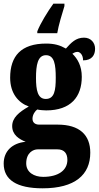

<svg xmlns="http://www.w3.org/2000/svg" viewBox="-32 -786 535 1040"><path d="M170 -616V-606H278C285 -649 305 -714 317 -753V-766H257C226 -723 186 -658 170 -616ZM199 234C374 234 457 161 457 41C457 -55 399 -111 280 -111H180C161 -111 144 -120 144 -143C144 -165 159 -186 170 -193C180 -190 206 -188 218 -188C352 -188 411 -262 411 -370C411 -429 388 -468 360 -495C367 -499 375 -505 388 -505C399 -505 418 -492 418 -459C467 -459 483 -489 483 -522C483 -554 461 -582 423 -582C378 -582 353 -554 325 -523C293 -541 263 -550 218 -550C83 -550 23 -483 23 -365C23 -280 68 -229 124 -209C71 -179 34 -148 34 -103C34 -55 72 -32 107 -18C34 -11 -12 33 -12 100C-12 188 58 234 199 234ZM216 -250C172 -250 163 -298 163 -364C163 -433 172 -487 217 -487C263 -487 270 -435 270 -365C270 -297 263 -250 216 -250ZM202 172C153 172 110 148 110 99C110 41 148 23 172 23H279C317 23 333 46 333 80C333 137 283 172 202 172Z"/></svg>

Font: Noto Serif Devanagari ExtraCondensed Black
Style: Regular
Weight: 900
Width: 2
Designer: Universal Thirst, Indian Type Foundry and the Monotype Design Team
Foundry: Monotype Imaging Inc.
Version: Version 2.004